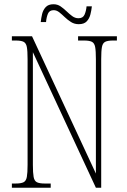

<svg xmlns="http://www.w3.org/2000/svg" viewBox="-20 -885 599 905"><path d="M36 0V-20H54Q79 -20 91 -26Q103 -32 106.5 -51Q110 -70 110 -108V-606Q110 -645 106.5 -663.5Q103 -682 91 -688Q79 -694 54 -694H36V-714H131L432 -67V-606Q432 -645 428.5 -663.5Q425 -682 413 -688Q401 -694 376 -694H348V-714H531V-694H513Q488 -694 476 -688Q464 -682 460.5 -663.5Q457 -645 457 -606V0H432L135 -639V-108Q135 -70 138.5 -51Q142 -32 154 -26Q166 -20 191 -20H219V0ZM351 -771Q331 -771 315 -781Q299 -791 285.5 -804Q272 -817 259.5 -827Q247 -837 233 -837Q213 -837 206 -820.5Q199 -804 197 -781H172Q174 -800 178.5 -819Q183 -838 195.5 -851.5Q208 -865 232 -865Q251 -865 265.5 -855Q280 -845 293.5 -832Q307 -819 320.5 -809Q334 -799 350 -799Q371 -799 378.5 -816Q386 -833 388 -855H413Q411 -836 406 -816.5Q401 -797 388.5 -784Q376 -771 351 -771Z"/></svg>

Font: Noto Serif Georgian ExtraCondensed Thin
Style: Regular
Weight: 100
Width: 2
Designer: Monotype Design Team, Akaki Razmadze
Foundry: Google LLC
Version: Version 2.003; ttfautohint (v1.8.4.7-5d5b)